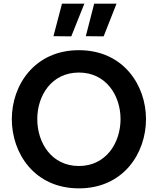

<svg xmlns="http://www.w3.org/2000/svg" viewBox="-20 -1026 868 1056"><path d="M444 -1006H321L274 -827L372 -826ZM621 -1006H498L452 -827L550 -826ZM414 10C657 10 783 -181 783 -371C783 -559 657 -750 414 -750C171 -750 45 -559 45 -371C45 -181 171 10 414 10ZM414 -113C264 -113 185 -240 185 -371C185 -501 264 -627 414 -627C563 -627 643 -501 643 -371C643 -240 563 -113 414 -113Z"/></svg>

Font: Be Vietnam Pro SemiBold
Style: Regular
Weight: 600
Designer: Lam Bao, Tony Le, Vietanh Nguyen
Foundry: Yellow Type Foundry
Version: Version 1.002